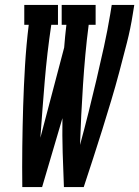

<svg xmlns="http://www.w3.org/2000/svg" viewBox="-20 -755 562 775"><path d="M70 0Q69 -81 70 -163Q71 -245 73.5 -326.5Q76 -408 81 -490.5Q86 -573 96 -655H78V-735H214V-655H187Q170 -541 160.5 -427Q151 -313 143 -199L239 -563Q241 -586 243 -609Q245 -632 248 -655H229V-735H366V-655H338Q330 -594 324.5 -533.5Q319 -473 315 -412Q311 -351 308 -290.5Q305 -230 303 -170Q321 -236 337.5 -302Q354 -368 369.5 -434Q385 -500 399.5 -566Q414 -632 425 -698L431 -735H522L516 -698Q507 -640 492 -581.5Q477 -523 461.5 -464.5Q446 -406 428.5 -348Q411 -290 393 -232Q375 -174 356 -116Q337 -58 318 0H238Q235 -69 233 -138.5Q231 -208 232 -278L150 0Z"/></svg>

Font: Iosevka Curly Slab Medium
Style: Italic
Weight: 500
Italic angle: -9°
Monospace: yes
Designer: Belleve Invis
Foundry: Belleve Invis
Version: Version 22.1.2; ttfautohint (v1.8.4)